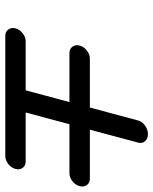

<svg xmlns="http://www.w3.org/2000/svg" viewBox="53 -632 579 725"><g transform="rotate(90 342.5 -269.5)"><path d="M180.4 -242.2Q164.6 -242.2 156.2 -253.7Q147.9 -265.1 152.1 -280.8Q156.2 -296.6 170.8 -308Q185.3 -319.3 200.9 -319.3H386L435.1 -502Q439.2 -517.1 454.3 -527.8Q469.5 -538.6 486.6 -538.6Q503.7 -538.6 513.2 -527.8Q522.7 -517.1 518.6 -502L469.7 -319.3H654.8Q670.4 -319.3 678.7 -308Q687 -296.6 682.9 -280.8Q678.7 -264.9 664.3 -253.5Q649.9 -242.2 634.3 -242.2H449L404.8 -76.9H589.8Q605.5 -76.9 613.8 -65.7Q622.1 -54.4 617.9 -38.6Q613.8 -22.7 599.4 -11.4Q585 0 569.3 0H115.5Q99.6 0 91.3 -11.5Q83 -22.9 87.2 -38.6Q91.3 -54.2 105.7 -65.6Q120.1 -76.9 136 -76.9H321L365.5 -242.2Z"/></g></svg>

Font: Tecnico
Style: GruesoInclinado
Weight: 700
Italic angle: -15°
Version: Version 1.3